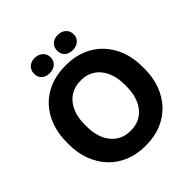

<svg xmlns="http://www.w3.org/2000/svg" viewBox="-236 -1053 1232 1232"><g transform="rotate(-45 380.5 -437.0)"><path d="M37.2 -340Q37.2 -261.6 62.1 -196.5Q87 -131.4 131.5 -84.5Q176 -37.6 238 -11.9Q300 13.8 374.2 13.8H387.2Q462 13.8 523.7 -11.6Q585.4 -37 630.2 -83.9Q675 -130.8 699.6 -195.9Q724.2 -261 724.2 -340V-360Q724.2 -439.4 699.6 -504.3Q675 -569.2 630.2 -616.1Q585.4 -663 523.7 -688.4Q462 -713.8 387.2 -713.8H374.2Q298.8 -713.8 236.8 -688.4Q174.8 -663 130.3 -616.4Q85.8 -569.8 61.5 -504.9Q37.2 -440 37.2 -360ZM199.2 -340V-360Q199.2 -410 212.3 -450.4Q225.4 -490.8 248.7 -518.6Q272 -546.4 304.1 -561.7Q336.2 -577 375.2 -577H386.2Q425.2 -577 457.6 -561.7Q490 -546.4 513 -518.6Q536 -490.8 549.1 -450.4Q562.2 -410 562.2 -360V-340Q562.2 -289.8 549.1 -249.5Q536 -209.2 513 -181.1Q490 -153 457.6 -137.7Q425.2 -122.4 386.2 -122.4H375.2Q336.2 -122.4 304.1 -137.7Q272 -153 248.7 -181.1Q225.4 -209.2 212.3 -249.5Q199.2 -289.8 199.2 -340ZM273.6 -750.4Q307 -750.4 328.5 -769.1Q350 -787.8 350 -818.6Q350 -849.4 328.5 -868.9Q307 -888.4 273.6 -888.4Q240.3 -888.4 220.1 -868.9Q200 -849.4 200 -818.6Q200 -787.8 220.1 -769.1Q240.3 -750.4 273.6 -750.4ZM482.8 -750.4Q516.2 -750.4 537.7 -769.1Q559.2 -787.8 559.2 -818.6Q559.2 -849.4 537.7 -868.9Q516.2 -888.4 482.8 -888.4Q449.5 -888.4 429.3 -868.9Q409.2 -849.4 409.2 -818.6Q409.2 -787.8 429.3 -769.1Q449.5 -750.4 482.8 -750.4Z"/></g></svg>

Font: Fixel Variable
Style: Regular
Weight: 100
Width: 3
Designer: AlfaBravo + MacPaw
Foundry: Kyrylo Tkachov, Marchela Mozhyna, Serhii Makarenko, Maria Weinstein, Zakhar Kryvoshyya
Version: Version 1.211